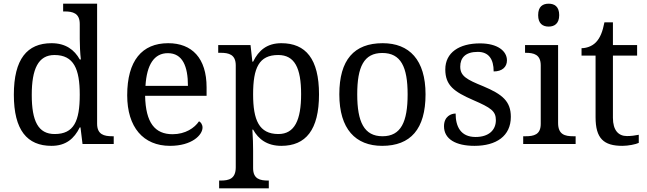

<svg xmlns="http://www.w3.org/2000/svg" viewBox="-20 -780 3503 1040"><path d="M259 10C337 10 382 -29 412 -90H416L427 0H596V-42H588C544 -42 506 -51 506 -110V-760H322V-718H330C374 -718 412 -709 412 -650V-568C412 -536 414 -491 418 -458H412C383 -510 336 -546 259 -546C127 -546 55 -460 55 -267C55 -75 127 10 259 10ZM276 -54C187 -54 152 -124 152 -266C152 -406 187 -482 275 -482C380 -482 412 -406 412 -267C412 -123 380 -54 276 -54Z M901 10C1020 10 1077 -49 1077 -89C1077 -106 1067 -119 1058 -123C1034 -87 984 -53 915 -53C819 -53 769 -115 766 -261H1099V-307C1099 -465 1020 -546 891 -546C749 -546 669 -451 669 -264C669 -91 756 10 901 10ZM768 -315C775 -430 815 -492 889 -492C969 -492 998 -421 998 -315Z M1167 240H1436V198H1433C1389 198 1351 190 1351 131V35C1351 10 1350 -39 1347 -78H1351C1380 -26 1427 10 1504 10C1636 10 1708 -76 1708 -269C1708 -461 1636 -546 1504 -546C1426 -546 1381 -507 1351 -446H1347L1337 -536H1162V-494H1175C1219 -494 1257 -485 1257 -426V126C1257 189 1220 198 1175 198H1167ZM1488 -54C1383 -54 1351 -130 1351 -269C1351 -413 1383 -482 1487 -482C1576 -482 1611 -412 1611 -270C1611 -130 1576 -54 1488 -54Z M2050 10C2204 10 2285 -81 2285 -269C2285 -456 2197 -546 2053 -546C1898 -546 1818 -456 1818 -269C1818 -81 1906 10 2050 10ZM2052 -42C1952 -42 1915 -120 1915 -269C1915 -418 1951 -493 2051 -493C2151 -493 2188 -418 2188 -269C2188 -120 2152 -42 2052 -42Z M2550 10C2668 10 2747 -43 2747 -147C2747 -231 2702 -269 2597 -313C2508 -349 2473 -368 2473 -419C2473 -466 2500 -499 2568 -499C2627 -499 2654 -460 2654 -393C2700 -393 2726 -417 2726 -453C2726 -503 2676 -545 2580 -545C2467 -545 2392 -495 2392 -404C2392 -317 2440 -283 2543 -238C2640 -196 2666 -178 2666 -129C2666 -75 2627 -38 2556 -38C2475 -38 2448 -95 2448 -165C2424 -165 2385 -150 2385 -96C2385 -26 2450 10 2550 10Z M2952 -636C2983 -636 3009 -652 3009 -698C3009 -745 2983 -760 2952 -760C2920 -760 2895 -745 2895 -698C2895 -652 2920 -636 2952 -636ZM2814 0H3098V-42H3085C3040 -42 3003 -51 3003 -114V-536H2824V-494H2827C2871 -494 2909 -485 2909 -426V-109C2909 -50 2871 -42 2827 -42H2814Z M3351 10C3383 10 3423 2 3440 -6V-50C3419 -46 3400 -43 3376 -43C3330 -43 3300 -74 3300 -142V-479H3431V-536H3300V-659H3254C3244 -608 3231 -575 3208 -551C3186 -528 3154 -519 3130 -519V-479H3206V-145C3206 -30 3250 10 3351 10Z"/></svg>

Font: Noto Serif Thai
Style: Regular
Weight: 400
Designer: Monotype Design Team
Foundry: Monotype Imaging Inc.
Version: Version 1.901